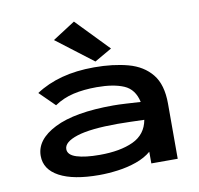

<svg xmlns="http://www.w3.org/2000/svg" viewBox="-79 -780 908 874"><g transform="rotate(-10 375.0 -343.0)"><path d="M311 11Q192 11 127.5 -23.5Q63 -58 63 -121Q63 -196 156.5 -243Q250 -290 428 -290Q453 -290 486.5 -288Q520 -286 554 -284Q541 -344 493.5 -364.5Q446 -385 368 -385Q308 -385 260 -374Q212 -363 172 -336L102 -405Q155 -440 222 -458Q289 -476 372 -476Q460 -476 528.5 -457.5Q597 -439 636 -391Q675 -343 675 -255V0H553V-54Q525 -30 484 -15.5Q443 -1 397.5 5Q352 11 311 11ZM183 -131Q183 -104 222.5 -91.5Q262 -79 329 -79Q424 -79 484 -107Q544 -135 556 -201Q525 -202 492 -203Q459 -204 434 -204Q307 -204 245 -184Q183 -164 183 -131ZM383 -501 214 -630 318 -697 463 -547Z"/></g></svg>

Font: Inconsolata ExtraExpanded
Style: Bold
Weight: 700
Width: 8
Monospace: yes
Designer: Raph Levien, Cyreal, Brenton Simpson
Foundry: Raph Levien, Cyreal, Google
Version: Version 3.100; ttfautohint (v1.8.4.7-5d5b)